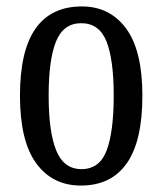

<svg xmlns="http://www.w3.org/2000/svg" viewBox="-20 -566 504 596"><path d="M231 10Q143 10 92.5 -59Q42 -128 42 -269Q42 -409 90.5 -477.5Q139 -546 234 -546Q321 -546 371.5 -477.5Q422 -409 422 -269Q422 -128 373.5 -59Q325 10 231 10ZM233 -41Q289 -41 311 -99Q333 -157 333 -269Q333 -381 310.5 -437.5Q288 -494 232 -494Q177 -494 154 -437.5Q131 -381 131 -269Q131 -157 154.5 -99Q178 -41 233 -41Z"/></svg>

Font: Noto Serif Khmer ExtraCondensed
Style: Regular
Weight: 400
Width: 2
Designer: Danh Hong and the Monotype Design Team
Foundry: Monotype Imaging Inc.
Version: Version 2.004; ttfautohint (v1.8.4.7-5d5b)